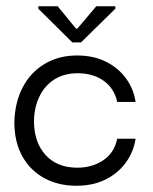

<svg xmlns="http://www.w3.org/2000/svg" viewBox="-20 -586 492 616"><path d="M225 10Q168 10 123 -14Q78 -38 52 -84Q26 -130 26 -195Q28 -259 53.5 -307Q79 -355 124 -381.5Q169 -408 227 -408Q281 -408 321 -387.5Q361 -367 385 -333.5Q409 -300 415 -259H356Q347 -302 313 -326.5Q279 -351 229 -351Q186 -351 155 -331.5Q124 -312 107 -277.5Q90 -243 89 -198Q89 -130 126 -89Q163 -48 228 -48Q276 -48 311.5 -72Q347 -96 356 -141H415Q409 -100 384.5 -65.5Q360 -31 319.5 -10.5Q279 10 225 10ZM212 -450 103 -558V-566H165L224 -494H228L289 -566H350V-558L240 -450Z"/></svg>

Font: Darker Grotesque Medium
Style: Regular
Weight: 500
Designer: Gabriel Lam
Foundry: TypeRant
Version: Version 1.000;gftools[0.9.28]